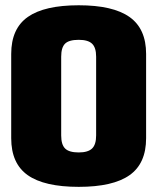

<svg xmlns="http://www.w3.org/2000/svg" viewBox="-20 -701 604 728"><path d="M278.5 7.5Q408.5 7.5 471.2 -36.8Q534 -81 534 -177V-496.5Q534 -592 471.2 -636.5Q408.5 -681 278.5 -681Q148.5 -681 85.5 -636.8Q22.5 -592.5 22.5 -496.5V-177Q22.5 -81 85.2 -36.8Q148 7.5 278.5 7.5ZM278.5 -123Q242 -123 227 -137.8Q212 -152.5 212 -187.5V-486Q212 -521 226.8 -535.5Q241.5 -550 278.5 -550Q314 -550 329.2 -535.2Q344.5 -520.5 344.5 -486V-187.5Q344.5 -152.5 329 -137.8Q313.5 -123 278.5 -123Z"/></svg>

Font: Anybody SemiCondensed ExtraBold
Style: Regular
Weight: 800
Width: 4
Version: Version 1.113;gftools[0.9.25]